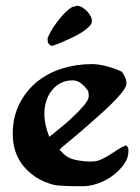

<svg xmlns="http://www.w3.org/2000/svg" viewBox="-20 -636 482 662"><path d="M296 -415Q320 -415 350 -407Q380 -399 401 -388Q407 -379 411.5 -369Q416 -359 416 -348Q416 -337 401.5 -318.5Q387 -300 364.5 -278Q342 -256 314.5 -231.5Q287 -207 261.5 -185Q236 -163 215 -146Q194 -129 185 -120L195 -110Q213 -90 241 -84.5Q269 -79 295 -79Q312 -79 327 -85.5Q342 -92 356.5 -101Q371 -110 385 -119.5Q399 -129 414 -135Q423 -130 423 -117Q423 -91 407 -69Q391 -47 368 -30Q345 -13 317.5 -3.5Q290 6 268 6Q259 6 244.5 6Q230 6 215 5.5Q200 5 186 4Q172 3 164 1Q101 -16 62.5 -61.5Q24 -107 24 -174Q24 -232 46.5 -277Q69 -322 106.5 -353Q144 -384 193.5 -399.5Q243 -415 296 -415ZM133 -245Q133 -224 137.5 -204Q142 -184 150 -164Q162 -174 184.5 -192Q207 -210 229.5 -231Q252 -252 269 -272Q286 -292 286 -305Q286 -312 284 -322Q275 -336 261 -347.5Q247 -359 230 -359Q207 -359 189 -349.5Q171 -340 158.5 -324Q146 -308 139.5 -287.5Q133 -267 133 -245ZM245 -616Q254 -616 263.5 -610.5Q273 -605 280.5 -597Q288 -589 292.5 -580Q297 -571 297 -564Q297 -554 287 -544Q277 -534 262 -524.5Q247 -515 229 -506.5Q211 -498 196 -491.5Q181 -485 170.5 -481.5Q160 -478 160 -478Q155 -478 151 -482Q147 -486 145 -490L144 -504Q154 -528 168 -548Q182 -568 195 -582.5Q208 -597 218.5 -605Q229 -613 234 -613Q237 -613 239.5 -614.5Q242 -616 245 -616Z"/></svg>

Font: CAT Altenglisch
Style: Regular
Weight: 400
Designer: Peter Wiegel
Foundry: Peter Wiegel, CAT Fonts
Version: Version 1.000